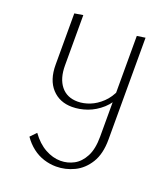

<svg xmlns="http://www.w3.org/2000/svg" viewBox="-130 -508 781 890"><g transform="rotate(20 260.5 -62.5)"><path d="M249 289Q218 289 188 279.5Q158 270 132 250Q106 230 86 201L114 172Q145 215 183 236Q221 257 259 257Q294 257 324.5 240.5Q355 224 374.5 187Q394 150 394 89V-408L435 -414V88Q435 159 407.5 203.5Q380 248 337.5 268.5Q295 289 249 289ZM224 4Q162 4 124 -37.5Q86 -79 86 -154V-407L128 -414V-166Q128 -101 157.5 -64.5Q187 -28 240 -28Q269 -28 299.5 -40Q330 -52 357.5 -78Q385 -104 402 -145L420 -128Q401 -81 368.5 -52Q336 -23 298.5 -9.5Q261 4 224 4Z"/></g></svg>

Font: Ysabeau Infant ExtraLight
Style: Regular
Weight: 250
Designer: Christian Thalmann (Catharsis Fonts)
Version: Version 2.001;gftools[0.9.30]; featfreeze: ss01,ss02,lnum